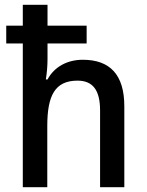

<svg xmlns="http://www.w3.org/2000/svg" viewBox="-20 -780 611 800"><path d="M178 -760H75V-673H6V-599H75V0H177V-255C177 -382 209 -444 303 -444C367 -444 397 -404 397 -320V0H498V-337C498 -469 438 -531 325 -531C262 -531 207 -503 178 -449H171C175 -473 178 -504 178 -535V-599H341V-673H178Z"/></svg>

Font: Noto Sans Arabic SemCond Med
Style: Regular
Weight: 500
Width: 4
Designer: Monotype Design Team, Nadine Chahine, Nizar Qandah and Khaled Hosny
Foundry: Monotype Imaging Inc.
Version: Version 2.012